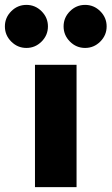

<svg xmlns="http://www.w3.org/2000/svg" viewBox="-83 -765 456 785"><path d="M60 0H230V-500H60ZM25 -745Q-11 -745 -37 -719Q-63 -693 -63 -657Q-63 -621 -37 -595Q-11 -569 25 -569Q61 -569 87 -595Q113 -621 113 -657Q113 -693 87 -719Q61 -745 25 -745ZM265 -745Q229 -745 203 -719Q177 -693 177 -657Q177 -621 203 -595Q229 -569 265 -569Q301 -569 327 -595Q353 -621 353 -657Q353 -693 327 -719Q301 -745 265 -745Z"/></svg>

Font: Unageo
Style: Black
Weight: 900
Designer: Richard Sepsi
Foundry: Richard Sepsi
Version: Version 2.000